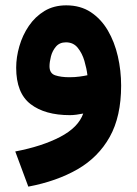

<svg xmlns="http://www.w3.org/2000/svg" viewBox="-20 -426 509 712"><path d="M429.2 -108.4Q429.2 5.9 387 81.5Q344.7 157.2 267.6 201.7Q190.4 246.1 85 266.1L36.6 135.7Q136.2 116.7 203.4 81.5Q270.5 46.4 288.6 -4.9Q276.4 -2.4 263.2 -0.7Q250 1 239.3 1Q146.5 1 93.3 -40Q40 -81.1 40 -174.8Q40 -213.9 51.8 -254.6Q63.5 -295.4 86.9 -329.8Q110.4 -364.3 145 -385.3Q179.7 -406.2 225.6 -406.2Q278.3 -406.2 316.7 -380.9Q355 -355.5 379.9 -313Q404.8 -270.5 417 -217.3Q429.2 -164.1 429.2 -108.4ZM237.3 -139.6Q258.3 -139.6 275.6 -142.1Q293 -144.5 304.2 -147Q301.3 -171.9 293 -200.2Q284.7 -228.5 268.3 -248.8Q252 -269 224.6 -269Q201.2 -269 187.7 -253.4Q174.3 -237.8 168.9 -216.8Q163.6 -195.8 163.6 -180.2Q163.6 -153.8 184.8 -146.7Q206.1 -139.6 237.3 -139.6Z"/></svg>

Font: Vazirmatn UI ExtraBold
Style: Regular
Weight: 800
Designer: Saber Rastikerdar
Foundry: Saber Rastikerdar
Version: Version 33.003